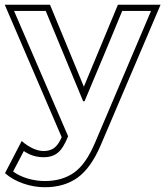

<svg xmlns="http://www.w3.org/2000/svg" viewBox="-48 -571 694 806"><path d="M301 -146 144 -525H11Q67 -394 124.5 -262Q182 -130 238 1Q218 51 195 70Q172 89 135 89Q89 89 52 63L7 149Q33 168 68.5 178.5Q104 189 140 189Q213 189 263 153.5Q313 118 351 28L586 -525H465Q447 -481 427 -433Q407 -385 386.5 -335.5Q366 -286 345.5 -238Q325 -190 307 -146ZM626 -551 375 38Q334 134 278 174.5Q222 215 140 215Q95 215 50 199.5Q5 184 -27 156L43 21Q66 41 90 52Q114 63 135 63Q162 63 179.5 50Q197 37 211 5L-28 -551H162L304 -207Q339 -292 375.5 -379Q412 -466 447 -551Z"/></svg>

Font: CMG Sans Outline
Style: Outline
Weight: 700
Designer: Julieta Ulanovsky
Foundry: Julieta Ulanovsky
Version: Version 7.200